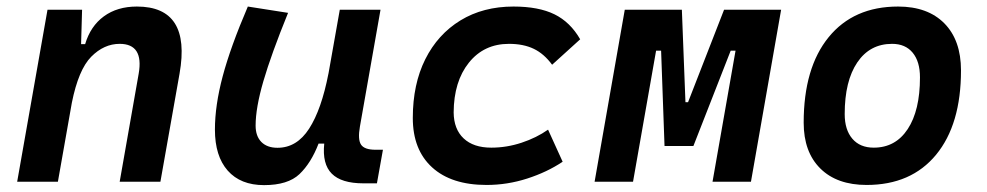

<svg xmlns="http://www.w3.org/2000/svg" viewBox="-20 -547 2970 578"><path d="M31.7 0 123 -517.6H227.1L224.1 -414.1H236.3Q252.4 -468.3 292.7 -497.8Q333 -527.3 392.1 -527.3Q556.2 -527.3 520.5 -325.2L462.9 0H340.3L397.5 -325.2Q413.1 -415 340.3 -415Q293 -415 254.6 -376.2Q216.3 -337.4 196.3 -237.8L154.3 0Z M774.9 10.3Q704.1 10.3 665.5 -33.4Q627 -77.1 627 -156.7Q627 -229.5 650.4 -317.4Q673.8 -405.3 726.1 -527.3L847.2 -508.3Q796.4 -383.3 772.9 -302.7Q749.5 -222.2 749.5 -168.9Q749.5 -137.2 766.8 -119.6Q784.2 -102.1 815.4 -102.1Q873.5 -102.1 910.6 -159.7Q947.8 -217.3 968.8 -325.7V-325.2L1002.9 -517.6H1125.5L1063.5 -166Q1056.6 -127 1066.9 -111.6Q1077.1 -96.2 1110.4 -96.2H1132.8L1114.7 4.9H1073.7Q1007.8 4.9 978.8 -24.2Q949.7 -53.2 956.1 -114.7H939Q916.5 -56.2 881.6 -22.9Q846.7 10.3 774.9 10.3Z M1459 -102.5Q1505.4 -102.5 1550.3 -117.4Q1595.2 -132.3 1629.9 -156.7L1673.8 -60.1Q1627 -28.8 1567.1 -9.5Q1507.3 9.8 1444.8 9.8Q1338.9 9.8 1280.8 -43.2Q1222.7 -96.2 1222.7 -191.9Q1222.7 -293.5 1260.3 -368.7Q1297.9 -443.8 1366.2 -485.6Q1434.6 -527.3 1525.9 -527.3Q1601.6 -527.3 1649.2 -503.9Q1696.8 -480.5 1726.6 -428.7L1642.1 -352.1Q1617.7 -385.3 1586.7 -400.1Q1555.7 -415 1512.2 -415Q1437 -415 1391.6 -358.4Q1346.2 -301.8 1345.7 -208.5Q1346.2 -158.2 1375.7 -130.4Q1405.3 -102.5 1459 -102.5Z M1770 0 1860.8 -517.6H2032.7L2043.5 -239.3H2051.3L2159.7 -517.6H2331.5L2240.7 0H2125L2194.3 -394.5H2179.7L2067.4 -107.4H1980.5L1970.2 -394.5H1955.1L1885.7 0Z M2588.9 9.8Q2499.5 9.8 2449.5 -39.8Q2399.4 -89.4 2399.4 -177.7Q2399.4 -342.8 2474.6 -435.1Q2549.8 -527.3 2683.6 -527.3Q2772.9 -527.3 2823 -476.6Q2873 -425.8 2873 -335Q2873 -172.4 2798.1 -81.3Q2723.1 9.8 2588.9 9.8ZM2610.4 -102.5Q2675.8 -102.5 2712.6 -158.4Q2749.5 -214.4 2749.5 -314Q2749.5 -361.8 2727.5 -388.4Q2705.6 -415 2665.5 -415Q2598.6 -415 2560.8 -359.1Q2522.9 -303.2 2522.9 -203.6Q2522.9 -156.2 2545.9 -129.4Q2568.8 -102.5 2610.4 -102.5Z"/></svg>

Font: Cascadia Code PL SemiBold
Style: Italic
Weight: 600
Italic angle: -10°
Monospace: yes
Designer: Aaron Bell
Foundry: Saja Typeworks
Version: Version 2404.023; ttfautohint (v1.8.4)